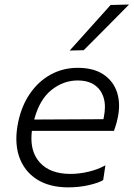

<svg xmlns="http://www.w3.org/2000/svg" viewBox="-20 -798 576 828"><path d="M274.5 10Q192.5 10 138 -25.2Q83.5 -60.5 62 -124Q50.5 -158.5 50.5 -199Q50.5 -233 58.5 -271.5Q73.5 -343 110 -395.5Q146.5 -448 199.2 -476.8Q252 -505.5 315.5 -505.5Q384.5 -505.5 427.2 -476.2Q470 -447 485.5 -397.5Q493.5 -371 493.5 -342Q493.5 -315.5 487 -287Q484.5 -274 480 -259.5Q475.5 -245 471.5 -233.5H117.5Q115.5 -216.5 115.5 -201Q115.5 -138 151 -98Q195.5 -48 284 -48Q321.5 -48 361.8 -57.5Q402 -67 434.5 -85L425 -21.5Q407 -10 364.5 0Q322 10 274.5 10ZM315 -451Q253.5 -451 202 -410Q150.5 -369 127.5 -282.5L426 -284Q427 -289.5 428 -294Q432.5 -316.5 432.5 -336.5Q432.5 -377.5 412.5 -407Q382 -451 315 -451ZM280.5 -580Q325.5 -630.5 369.5 -679Q413 -727.5 457 -776.5L536.5 -778.5Q487 -728 438.2 -679Q389.5 -630 341 -581.5Z"/></svg>

Font: Heraclito Light
Style: Italic
Weight: 300
Italic angle: -12°
Designer: Kostas Bartsokas (font) & Cristiano Sobral (main changes)
Foundry: Kostas Bartsokas (font) & Cristiano Sobral (main changes)
Version: Version 1.00;July 8, 2020;FontCreator 13.0.0.2655 64-bit